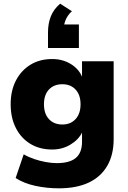

<svg xmlns="http://www.w3.org/2000/svg" viewBox="-20 -833 698 1044"><path d="M300 191Q234 191 172 177.5Q110 164 65 135L109 6Q134 21 165 31.5Q196 42 228.5 48Q261 54 288 54Q359 54 392.5 25.5Q426 -3 426 -62V-114H427Q408 -74 363.5 -47Q319 -20 264 -20Q196 -20 145.5 -50.5Q95 -81 66.5 -136.5Q38 -192 38 -266Q38 -340 66.5 -395Q95 -450 145.5 -481Q196 -512 264 -512Q320 -512 364 -485.5Q408 -459 426 -416V-500H598V-76Q598 9 563 69Q528 129 462 160Q396 191 300 191ZM319 -156Q364 -156 391 -185.5Q418 -215 418 -266Q418 -317 391 -346Q364 -375 319 -375Q273 -375 246 -346Q219 -317 219 -266Q219 -215 246 -185.5Q273 -156 319 -156ZM241 -572V-657Q241 -704 256 -743Q271 -782 307 -813L371 -772Q348 -751 337.5 -726Q327 -701 327 -679L291 -700H409V-572Z"/></svg>

Font: Nunito Sans 9pt Black
Style: Regular
Weight: 900
Version: Version 3.101;gftools[0.9.27]